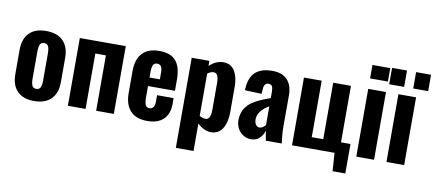

<svg xmlns="http://www.w3.org/2000/svg" viewBox="-82 -1105 3644 1613"><g transform="rotate(10 1740.5 -298.5)"><path d="M233.9 9.8Q140.1 9.8 90.3 -40.8Q40.5 -91.3 40.5 -186V-392.1Q40.5 -486.3 90.3 -536.9Q140.1 -587.4 233.9 -587.4Q328.1 -587.4 378.7 -536.9Q429.2 -486.3 429.2 -392.1V-186Q429.2 -91.8 378.7 -41Q328.1 9.8 233.9 9.8ZM234.4 -93.8Q261.2 -93.8 270.5 -114.5Q279.8 -135.3 279.8 -175.3V-402.3Q279.8 -442.9 270.5 -463.6Q261.2 -484.4 234.4 -484.4Q208 -484.4 199 -463.1Q189.9 -441.9 189.9 -402.3V-175.3Q189.9 -135.7 199 -114.7Q208 -93.8 234.4 -93.8Z M521.5 0V-578.1H913.6V0H762.7V-472.7H672.4V0Z M1155.8 -353H1244.1V-409.7Q1244.1 -446.8 1233.2 -462.9Q1222.2 -479 1198.7 -479Q1175.3 -479 1165.5 -460.7Q1155.8 -442.4 1155.8 -396.5ZM1199.7 9.8Q1102.5 9.8 1054.2 -43.2Q1005.9 -96.2 1005.9 -195.3V-382.3Q1005.9 -481.4 1054.7 -534.4Q1103.5 -587.4 1199.2 -587.4Q1297.4 -587.4 1341.6 -534.4Q1385.7 -481.4 1385.7 -377V-280.3H1155.8V-185.5Q1155.8 -142.6 1164.6 -120.8Q1173.3 -99.1 1199.2 -99.1Q1244.1 -99.1 1244.1 -164.1V-217.8H1385.3V-170.9Q1385.3 -83 1337.4 -36.6Q1289.6 9.8 1199.7 9.8Z M1678.2 -92.8Q1695.3 -92.8 1705.6 -105Q1715.8 -117.2 1719.2 -135Q1722.7 -152.8 1722.7 -178.2V-415Q1722.2 -448.7 1711.4 -470.2Q1701.2 -490.2 1678.7 -490.2Q1677.2 -490.2 1675.8 -490.2Q1654.8 -489.7 1627 -469.7V-108.9Q1652.3 -93.3 1678.2 -92.8ZM1476.1 190.4V-578.1H1627V-534.7Q1683.6 -587.4 1745.1 -587.4Q1746.6 -587.4 1748.5 -587.4Q1783.2 -586.9 1808.8 -570.1Q1834.5 -553.2 1847.9 -525.9Q1861.3 -498.5 1867.7 -468.8Q1874 -439 1874 -405.8V-184.6Q1874 -97.7 1841.1 -43.9Q1808.1 9.8 1742.7 9.8Q1685.1 9.8 1627 -43.5V190.4Z M2139.6 -99.6Q2152.8 -99.6 2166.7 -109.4Q2180.7 -119.1 2189 -130.9V-289.1Q2148.4 -268.1 2121.3 -234.1Q2094.2 -200.2 2094.2 -163.6Q2094.2 -134.3 2106.4 -116.9Q2118.7 -99.6 2139.6 -99.6ZM2083.5 9.8Q2044.4 9.3 2013.9 -11.7Q1983.4 -32.7 1968.5 -64Q1953.6 -95.2 1953.6 -129.9Q1953.6 -152.3 1958 -172.9Q1962.4 -193.4 1968.8 -209.5Q1975.1 -225.6 1986.8 -240.5Q1998.5 -255.4 2008.8 -266.4Q2019 -277.3 2035.9 -288.6Q2052.7 -299.8 2064.9 -306.9Q2077.1 -314 2096.7 -322.8Q2116.2 -331.5 2127.7 -336.2Q2139.2 -340.8 2159.4 -348.6Q2179.7 -356.4 2189 -359.9V-413.1Q2189 -444.3 2180.9 -459.7Q2172.9 -475.1 2149.9 -475.1Q2111.3 -475.1 2109.4 -420.9L2106.4 -381.3L1963.4 -387.2Q1963.4 -397 1964.8 -407.2Q1971.2 -500 2021 -543.7Q2070.8 -587.4 2163.1 -587.4Q2248.5 -587.4 2291.7 -540.5Q2335 -493.7 2335 -412.1V-145Q2335 -78.6 2345.7 0H2210.4Q2198.2 -64 2196.3 -83Q2184.6 -43.5 2156 -16.8Q2127.4 9.8 2083.5 9.8Z M2807.1 155.3 2796.4 0H2433.6V-578.1H2585V-96.2H2683.1V-578.1H2834.5V-96.2H2915.5V155.3Z M2981.9 -667.5V-782.2H3133.8V-667.5ZM2981.9 0V-578.1H3133.3V0Z M3353.5 -647V-786.6H3481V-647ZM3148.4 -647V-786.6H3275.9V-647ZM3239.3 0V-578.1H3390.1V0Z"/></g></svg>

Font: Oswald
Style: DemiBold
Weight: 600
Designer: Vernon Adams
Foundry: Vernon Adams
Version: 3.0; ttfautohint (v0.95) -l 8 -r 50 -G 200 -x 0 -w "G" -W -c